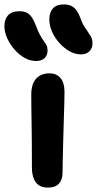

<svg xmlns="http://www.w3.org/2000/svg" viewBox="-68 -842 440 872"><path d="M149 10Q124 10 108 -1Q92 -12 84.5 -33Q77 -54 77 -80Q77 -149 76.5 -197Q76 -245 75.5 -280.5Q75 -316 74.5 -347Q74 -378 74 -413Q74 -440 82 -461.5Q90 -483 109 -496Q128 -509 157 -509Q187 -509 205.5 -489Q224 -469 225 -427Q225 -406 224 -369.5Q223 -333 221.5 -288Q220 -243 219 -198.5Q218 -154 217 -116Q216 -78 216 -56Q216 -27 200 -8.5Q184 10 149 10ZM300 -595Q273 -595 247.5 -609.5Q222 -624 201 -647.5Q180 -671 168 -699Q156 -727 156 -754Q156 -785 172 -803.5Q188 -822 222 -822Q248 -822 265.5 -809.5Q283 -797 296 -763Q305 -737 315 -721.5Q325 -706 333 -694.5Q341 -683 346.5 -672.5Q352 -662 352 -645Q352 -623 338 -609Q324 -595 300 -595ZM96 -565Q69 -565 44 -579Q19 -593 -2 -617Q-23 -641 -35.5 -669Q-48 -697 -48 -723Q-48 -754 -31.5 -772.5Q-15 -791 22 -791Q47 -791 63.5 -778Q80 -765 94 -728Q104 -701 113 -684.5Q122 -668 130 -657Q138 -646 143 -636.5Q148 -627 148 -613Q148 -591 134.5 -578Q121 -565 96 -565Z"/></svg>

Font: Shantell Sans SemiBold
Style: Regular
Weight: 600
Designer: Stephen Nixon, Anya Danilova, Shantell Martin
Foundry: Arrow Type
Version: Version 1.011;[c5ecc13dd]